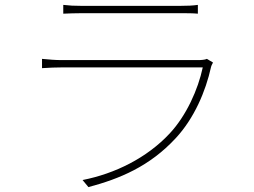

<svg xmlns="http://www.w3.org/2000/svg" viewBox="-20 -742 1040 786"><path d="M239 -722V-686C264 -687 286 -688 314 -688H716C747 -688 769 -688 790 -686V-722C769 -719 748 -718 717 -718H314C284 -718 264 -719 239 -722ZM852 -486 827 -501C819 -497 803 -496 790 -496H231C208 -496 182 -498 152 -501V-463C182 -465 208 -466 231 -466H810C791 -376 743 -269 675 -196C581 -95 450 -31 318 -5L342 24C469 -10 592 -60 700 -177C775 -258 822 -368 844 -468C845 -473 849 -480 852 -486Z"/></svg>

Font: Source Han Sans JP ExtraLight
Style: Regular
Weight: 250
Designer: Ryoko NISHIZUKA 西塚涼子 (kana, bopomofo & ideographs); Paul D. Hunt (Latin, Greek & Cyrillic); Sandoll Communications 산돌커뮤니
Foundry: Adobe
Version: Version 2.001;hotconv 1.0.107;makeotfexe 2.5.65593